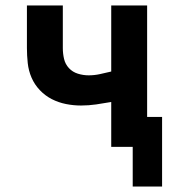

<svg xmlns="http://www.w3.org/2000/svg" viewBox="-20 -540 640 706"><path d="M468 146V0H389V-165Q361 -160 333.5 -156Q306 -152 278 -152Q250 -152 222.5 -157.5Q195 -163 170.5 -175.5Q146 -188 126.5 -208.5Q107 -229 96 -254.5Q85 -280 82 -308Q79 -336 79 -363V-520H211V-363Q211 -343 215.5 -323.5Q220 -304 233.5 -289.5Q247 -275 266.5 -269Q286 -263 306 -263Q327 -263 347.5 -267.5Q368 -272 389 -277V-520H521V-110H576V146Z"/></svg>

Font: Iosevka Custom XBdEx
Style: Regular
Weight: 800
Width: 7
Monospace: yes
Designer: Belleve Invis
Foundry: Belleve Invis
Version: Version 11.2.4; ttfautohint (v1.8.4)